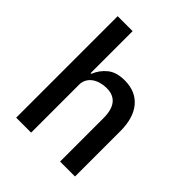

<svg xmlns="http://www.w3.org/2000/svg" viewBox="-205 -865 990 990"><g transform="rotate(45 290.0 -370.0)"><path d="M78 -740H187V-434H192Q209 -476 243.5 -504Q278 -532 338 -532Q418 -532 462.5 -479.5Q507 -427 507 -330V0H398V-317Q398 -438 300 -438Q279 -438 258.5 -432.5Q238 -427 222 -416Q206 -405 196.5 -388Q187 -371 187 -349V0H78Z"/></g></svg>

Font: IBM Plex Sans KR Medium
Style: Regular
Weight: 500
Designer: Mike Abbink; Paul van der Laan; Pieter van Rosmalen; Wujin Sim; Chorong Kim; Dohee Lee;
Foundry: Sandoll Inc.
Version: Version 1.001